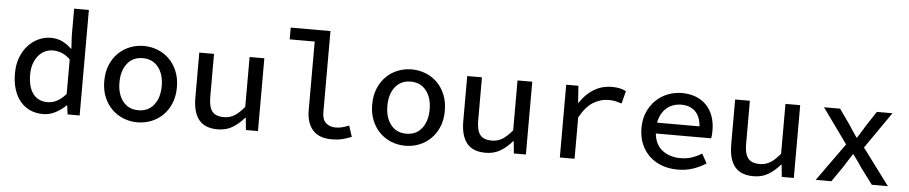

<svg xmlns="http://www.w3.org/2000/svg" viewBox="-42 -991 6083 1285"><g transform="rotate(5 3000.0 -348.5)"><path d="M267 12Q219 12 180.5 -5Q142 -22 114 -55Q86 -88 71 -135.5Q56 -183 56 -244Q56 -304 74.5 -351.5Q93 -399 123.5 -432Q154 -465 193.5 -483Q233 -501 275 -501Q318 -501 351.5 -485Q385 -469 415 -440H418L413 -527V-709H512V0H431L423 -60H420Q391 -31 351 -9.5Q311 12 267 12ZM290 -70Q356 -70 413 -136V-368Q384 -396 355 -407Q326 -418 297 -418Q268 -418 243 -406Q218 -394 199 -371.5Q180 -349 169 -317Q158 -285 158 -245Q158 -160 192.5 -115Q227 -70 290 -70Z M900 12Q852 12 808 -5Q764 -22 730 -55Q696 -88 676 -135.5Q656 -183 656 -244Q656 -305 676 -353Q696 -401 730 -434Q764 -467 808 -484Q852 -501 900 -501Q948 -501 992 -484Q1036 -467 1070 -434Q1104 -401 1124 -353Q1144 -305 1144 -244Q1144 -183 1124 -135.5Q1104 -88 1070 -55Q1036 -22 992 -5Q948 12 900 12ZM900 -69Q966 -69 1004 -117Q1042 -165 1042 -244Q1042 -323 1004 -371Q966 -419 900 -419Q834 -419 796 -371Q758 -323 758 -244Q758 -165 796 -117Q834 -69 900 -69Z M1440 12Q1353 12 1313 -38.5Q1273 -89 1273 -186V-489H1372V-199Q1372 -134 1395 -103.5Q1418 -73 1474 -73Q1512 -73 1543.5 -91.5Q1575 -110 1611 -154V-489H1710V0H1629L1621 -81H1617Q1581 -39 1538.5 -13.5Q1496 12 1440 12Z M2204 12Q2122 12 2079 -35Q2036 -82 2036 -171V-630H1868V-709H2135V-165Q2135 -114 2160.5 -91.5Q2186 -69 2227 -69Q2265 -69 2315 -90L2339 -16Q2304 -2 2274.5 5Q2245 12 2204 12Z M2700 12Q2652 12 2608 -5Q2564 -22 2530 -55Q2496 -88 2476 -135.5Q2456 -183 2456 -244Q2456 -305 2476 -353Q2496 -401 2530 -434Q2564 -467 2608 -484Q2652 -501 2700 -501Q2748 -501 2792 -484Q2836 -467 2870 -434Q2904 -401 2924 -353Q2944 -305 2944 -244Q2944 -183 2924 -135.5Q2904 -88 2870 -55Q2836 -22 2792 -5Q2748 12 2700 12ZM2700 -69Q2766 -69 2804 -117Q2842 -165 2842 -244Q2842 -323 2804 -371Q2766 -419 2700 -419Q2634 -419 2596 -371Q2558 -323 2558 -244Q2558 -165 2596 -117Q2634 -69 2700 -69Z M3240 12Q3153 12 3113 -38.5Q3073 -89 3073 -186V-489H3172V-199Q3172 -134 3195 -103.5Q3218 -73 3274 -73Q3312 -73 3343.5 -91.5Q3375 -110 3411 -154V-489H3510V0H3429L3421 -81H3417Q3381 -39 3338.5 -13.5Q3296 12 3240 12Z M3738 0V-489H3820L3828 -375H3831Q3869 -435 3923.5 -468Q3978 -501 4044 -501Q4073 -501 4095 -496.5Q4117 -492 4140 -481L4118 -396Q4093 -404 4075 -408Q4057 -412 4029 -412Q3976 -412 3927 -382Q3878 -352 3837 -278V0Z M4530 12Q4474 12 4426 -5Q4378 -22 4342 -55Q4306 -88 4285.5 -136Q4265 -184 4265 -245Q4265 -305 4286 -352.5Q4307 -400 4341.5 -433Q4376 -466 4421 -483.5Q4466 -501 4515 -501Q4569 -501 4611 -484Q4653 -467 4681.5 -436.5Q4710 -406 4725 -363.5Q4740 -321 4740 -270Q4740 -254 4739 -240Q4738 -226 4736 -216H4364Q4372 -140 4421.5 -103Q4471 -66 4543 -66Q4584 -66 4618 -77.5Q4652 -89 4685 -109L4720 -46Q4682 -21 4634.5 -4.5Q4587 12 4530 12ZM4518 -423Q4490 -423 4465 -414.5Q4440 -406 4420 -389Q4400 -372 4386 -347Q4372 -322 4366 -289H4651Q4646 -356 4610.5 -389.5Q4575 -423 4518 -423Z M5040 12Q4953 12 4913 -38.5Q4873 -89 4873 -186V-489H4972V-199Q4972 -134 4995 -103.5Q5018 -73 5074 -73Q5112 -73 5143.5 -91.5Q5175 -110 5211 -154V-489H5310V0H5229L5221 -81H5217Q5181 -39 5138.5 -13.5Q5096 12 5040 12Z M5457 0 5639 -254 5470 -489H5578L5649 -389Q5662 -369 5676 -347.5Q5690 -326 5704 -306H5708Q5721 -326 5734.5 -348Q5748 -370 5760 -390L5825 -489H5930L5760 -244L5942 0H5834L5756 -104Q5742 -125 5726 -148Q5710 -171 5694 -192H5690Q5676 -170 5662 -148.5Q5648 -127 5634 -104L5562 0Z"/></g></svg>

Font: SauceCodePro Nerd Font Mono
Style: Regular
Weight: 500
Monospace: yes
Designer: Paul D. Hunt, Teo Tuominen
Foundry: Adobe Systems Incorporated
Version: Version 2.030;PS 1.000;hotconv 16.6.51;makeotf.lib2.5.65220;